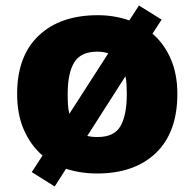

<svg xmlns="http://www.w3.org/2000/svg" viewBox="-20 -618 705 695"><path d="M622 -278Q622 -139 544.5 -64.5Q467 10 331 10Q272 10 219 -7L178 57L95 5L134 -55Q91 -92 66.5 -148Q42 -204 42 -278Q42 -415 120 -489Q198 -563 334 -563Q365 -563 394 -558Q423 -553 448 -544L483 -598L565 -547L532 -496Q574 -460 598 -405Q622 -350 622 -278ZM225 -278Q225 -257 226 -239.5Q227 -222 231 -206L372 -425Q354 -431 332 -431Q273 -431 249 -392.5Q225 -354 225 -278ZM439 -278Q439 -296 438 -312.5Q437 -329 434 -342L296 -126Q311 -122 333 -122Q394 -122 416.5 -162Q439 -202 439 -278Z"/></svg>

Font: Noto Sans Syriac Eastern Black
Style: Regular
Weight: 900
Designer: Patrick Giasson and the Monotype Design Team
Foundry: Monotype Imaging Inc.
Version: Version 3.001; ttfautohint (v1.8.4.7-5d5b)